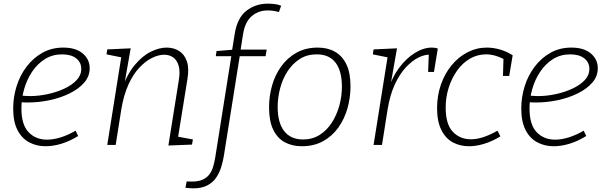

<svg xmlns="http://www.w3.org/2000/svg" viewBox="-20 -792 3310 1049"><path d="M229 7Q179 7 138.5 -15Q98 -37 75 -82.5Q52 -128 52 -199Q52 -261 70.5 -320.5Q89 -380 125 -427.5Q161 -475 211.5 -503.5Q262 -532 326 -532Q394 -532 432 -500Q470 -468 470 -419Q470 -375 440 -340.5Q410 -306 360 -281.5Q310 -257 250.5 -244.5Q191 -232 132 -232Q120 -232 110 -232.5Q100 -233 90 -234L94 -270Q106 -269 118.5 -268Q131 -267 144 -267Q190 -267 239.5 -277.5Q289 -288 331 -307.5Q373 -327 398.5 -354Q424 -381 424 -416Q424 -451 396.5 -473Q369 -495 319 -495Q267 -495 226 -469.5Q185 -444 156 -401Q127 -358 112 -305.5Q97 -253 97 -199Q97 -111 136 -70Q175 -29 237 -29Q272 -29 312 -41.5Q352 -54 393 -78L407 -49Q362 -21 316.5 -7Q271 7 229 7Z M900 3 957 -354Q965 -402 956 -433Q947 -464 926 -478.5Q905 -493 877 -493Q846 -493 810.5 -475.5Q775 -458 741 -422Q707 -386 681.5 -329.5Q656 -273 643 -196L612 0H566L646 -502L661 -475L562 -495L566 -522L694 -528L657 -317L644 -299Q673 -385 715.5 -436Q758 -487 804 -509.5Q850 -532 890 -532Q929 -532 958.5 -513.5Q988 -495 1001 -457Q1014 -419 1004 -360L951 -31L932 -49L1034 -30L1029 -2Z M1037 237Q1025 237 1014 236Q1003 235 993 234L1000 199Q1004 199 1011.5 199.5Q1019 200 1029 200Q1066 200 1089.5 188.5Q1113 177 1126 158Q1139 139 1145.5 115.5Q1152 92 1156 68L1245 -493L1252 -485H1159L1163 -513L1258 -521L1247 -511L1262 -605Q1276 -694 1326 -733Q1376 -772 1443 -772Q1460 -772 1479 -770Q1498 -768 1516 -761L1504 -726Q1488 -731 1472.5 -733Q1457 -735 1443 -735Q1392 -735 1355.5 -704Q1319 -673 1308 -606L1293 -510L1286 -521H1437L1431 -485H1281L1291 -493L1203 60Q1198 91 1188 122.5Q1178 154 1160 180Q1142 206 1111.5 221.5Q1081 237 1037 237Z M1716 -532Q1770 -532 1810 -509.5Q1850 -487 1872.5 -440.5Q1895 -394 1895 -320Q1895 -259 1878.5 -200.5Q1862 -142 1828.5 -95Q1795 -48 1745 -20.5Q1695 7 1629 7Q1576 7 1535.5 -15Q1495 -37 1472.5 -84Q1450 -131 1450 -205Q1450 -267 1466.5 -325Q1483 -383 1516.5 -429.5Q1550 -476 1600 -504Q1650 -532 1716 -532ZM1710 -495Q1657 -495 1617.5 -469.5Q1578 -444 1551 -402.5Q1524 -361 1510.5 -309.5Q1497 -258 1497 -208Q1497 -122 1532.5 -76Q1568 -30 1636 -30Q1687 -30 1726.5 -55Q1766 -80 1793 -122Q1820 -164 1834 -215Q1848 -266 1848 -318Q1848 -404 1813.5 -449.5Q1779 -495 1710 -495Z M2021 0 2101 -502 2116 -475 2017 -495 2021 -522 2149 -528 2112 -317 2100 -298Q2122 -370 2161 -422Q2200 -474 2247 -503Q2294 -532 2339 -532Q2358 -532 2372 -527L2351 -399H2319L2323 -502L2331 -493Q2301 -495 2266 -477.5Q2231 -460 2197 -423.5Q2163 -387 2137 -330.5Q2111 -274 2098 -196L2067 0Z M2543 7Q2493 7 2453.5 -14.5Q2414 -36 2391 -82.5Q2368 -129 2368 -201Q2368 -270 2389 -330Q2410 -390 2447.5 -435.5Q2485 -481 2534.5 -506.5Q2584 -532 2640 -532Q2674 -532 2710 -522Q2746 -512 2781 -490L2762 -377H2728L2731 -478L2737 -467Q2684 -495 2636 -495Q2588 -495 2547.5 -471.5Q2507 -448 2477.5 -406.5Q2448 -365 2431.5 -313Q2415 -261 2415 -204Q2415 -113 2454 -72Q2493 -31 2553 -31Q2586 -31 2623 -43.5Q2660 -56 2698 -78L2714 -47Q2670 -20 2626 -6.5Q2582 7 2543 7Z M3005 7Q2955 7 2914.5 -15Q2874 -37 2851 -82.5Q2828 -128 2828 -199Q2828 -261 2846.5 -320.5Q2865 -380 2901 -427.5Q2937 -475 2987.5 -503.5Q3038 -532 3102 -532Q3170 -532 3208 -500Q3246 -468 3246 -419Q3246 -375 3216 -340.5Q3186 -306 3136 -281.5Q3086 -257 3026.5 -244.5Q2967 -232 2908 -232Q2896 -232 2886 -232.5Q2876 -233 2866 -234L2870 -270Q2882 -269 2894.5 -268Q2907 -267 2920 -267Q2966 -267 3015.5 -277.5Q3065 -288 3107 -307.5Q3149 -327 3174.5 -354Q3200 -381 3200 -416Q3200 -451 3172.5 -473Q3145 -495 3095 -495Q3043 -495 3002 -469.5Q2961 -444 2932 -401Q2903 -358 2888 -305.5Q2873 -253 2873 -199Q2873 -111 2912 -70Q2951 -29 3013 -29Q3048 -29 3088 -41.5Q3128 -54 3169 -78L3183 -49Q3138 -21 3092.5 -7Q3047 7 3005 7Z"/></svg>

Font: Bitter Thin Light
Style: Italic
Weight: 300
Italic angle: -9°
Version: Version 2.002